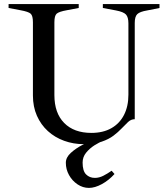

<svg xmlns="http://www.w3.org/2000/svg" viewBox="-20 -693 824 939"><path d="M389 12Q339 12 293.5 -4.5Q248 -21 214 -52Q180 -83 160.5 -127Q141 -171 141 -226V-584Q141 -616 130 -626Q119 -636 80 -643L22 -654V-673H365V-654L307 -643Q268 -636 257 -626Q246 -616 246 -584V-228Q246 -140 294 -91.5Q342 -43 427 -43Q484 -43 524.5 -66Q565 -89 586.5 -131Q608 -173 608 -230V-579Q608 -609 596 -622Q584 -635 547 -642L483 -654V-673H760V-654L700 -642Q664 -636 651.5 -624Q639 -612 639 -581V-110Q621 -110 606.5 -96.5Q592 -83 574 -64Q558 -47 535 -29.5Q512 -12 477 0Q442 12 389 12ZM415 226Q385 226 359 208.5Q333 191 317.5 163Q302 135 302 103Q302 77 326 55Q350 33 383.5 15.5Q417 -2 445 -11L485 -4Q465 3 441.5 18Q418 33 401 54Q384 75 384 102Q384 143 401 160Q418 177 444 177Q465 177 485.5 166.5Q506 156 526 142L540 158Q512 189 478 207.5Q444 226 415 226Z"/></svg>

Font: Ibarra Real Nova Medium
Style: Regular
Weight: 500
Designer: Jose Maria Ribagorda & Octavio Pardo
Foundry: Jose Maria Ribagorda
Version: Version 2.000